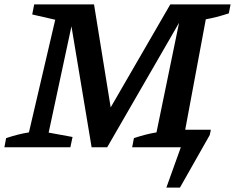

<svg xmlns="http://www.w3.org/2000/svg" viewBox="-45 -672 1072 876"><path d="M-25 0 -17 -42Q11 -51 36 -57.5Q61 -64 87 -68L207 -582L102 -606L111 -652H384L460 -182L732 -652H1007L999 -611Q968 -601 942.5 -594.5Q917 -588 894 -584L800 -80H917L912 -56L776 184H714L780 0H558L566 -42Q594 -51 619 -57.5Q644 -64 669 -68L772 -568L444 0H373L281 -552L177 -67L286 -47L276 0Z"/></svg>

Font: Piazzolla SC SemiBold
Style: Italic
Weight: 600
Italic angle: -11.3°
Designer: Juan Pablo del Peral
Foundry: Huerta Tipografica
Version: Version 1.330